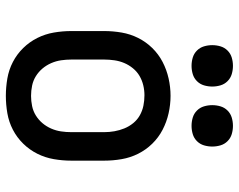

<svg xmlns="http://www.w3.org/2000/svg" viewBox="-98 -690 797 640"><g transform="rotate(90 300.0 -370.5)"><path d="M300 8Q271 8 242 3Q213 -2 187 -15.5Q161 -29 140.5 -50Q120 -71 107 -97Q94 -123 89 -152Q84 -181 84 -210V-320Q84 -349 89 -378Q94 -407 107 -433Q120 -459 140.5 -480Q161 -501 187 -514.5Q213 -528 242 -534.5Q271 -541 300 -541Q329 -541 358 -534.5Q387 -528 413 -514.5Q439 -501 459.5 -480Q480 -459 493 -433Q506 -407 511 -378Q516 -349 516 -320V-210Q516 -181 511 -152Q506 -123 493 -97Q480 -71 459.5 -50Q439 -29 413 -15.5Q387 -2 358 3Q329 8 300 8ZM300 -76Q317 -76 334 -79.5Q351 -83 365.5 -92Q380 -101 391 -114Q402 -127 409 -143Q416 -159 418.5 -176Q421 -193 421 -210V-320Q421 -337 418 -354Q415 -371 408.5 -387Q402 -403 391 -416.5Q380 -430 365 -438.5Q350 -447 333 -450.5Q316 -454 298 -454Q281 -454 264.5 -450Q248 -446 233.5 -437.5Q219 -429 208 -415.5Q197 -402 190.5 -386.5Q184 -371 181.5 -354Q179 -337 179 -320V-210Q179 -193 181.5 -176Q184 -159 191 -143Q198 -127 209 -114Q220 -101 234.5 -92Q249 -83 266 -79.5Q283 -76 300 -76ZM400 -611Q386 -611 372.5 -615Q359 -619 349 -629Q339 -639 335 -652.5Q331 -666 331 -680Q331 -694 335 -707.5Q339 -721 349 -731Q359 -741 372.5 -745Q386 -749 400 -749Q414 -749 427.5 -745Q441 -741 451 -731Q461 -721 465 -707.5Q469 -694 469 -680Q469 -666 465 -652.5Q461 -639 451 -629Q441 -619 427.5 -615Q414 -611 400 -611ZM200 -611Q186 -611 172.5 -615Q159 -619 149 -629Q139 -639 135 -652.5Q131 -666 131 -680Q131 -694 135 -707.5Q139 -721 149 -731Q159 -741 172.5 -745Q186 -749 200 -749Q214 -749 227.5 -745Q241 -741 251 -731Q261 -721 265 -707.5Q269 -694 269 -680Q269 -666 265 -652.5Q261 -639 251 -629Q241 -619 227.5 -615Q214 -611 200 -611Z"/></g></svg>

Font: Iosevka Slab Medium Extended
Style: Regular
Weight: 500
Width: 7
Monospace: yes
Designer: Belleve Invis
Foundry: Belleve Invis
Version: Version 11.1.1; ttfautohint (v1.8.3)